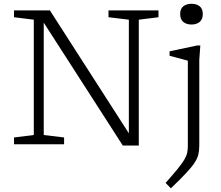

<svg xmlns="http://www.w3.org/2000/svg" viewBox="-20 -762 1168 1014"><path d="M158.5 -49V-658L54 -671V-707H243.5L660.5 -58V-658L553 -671V-707H817V-671L713 -658V6.5H628.5L211 -642.5V-49L318.5 -36V0H54V-36ZM991.5 -632.5Q964.5 -632.5 948 -646.2Q931.5 -660 931.5 -688Q931.5 -715.5 948 -728.8Q964.5 -742 991.5 -742Q1018 -742 1034.5 -728.8Q1051 -715.5 1051 -688Q1051 -660 1034.5 -646.2Q1018 -632.5 991.5 -632.5ZM972 -441.5Q966.5 -443 949.2 -447.8Q932 -452.5 911.2 -458Q890.5 -463.5 875.5 -467.5V-491L1022 -522H1038L1032.5 -447V5Q1032.5 32.5 1027.5 53.8Q1022.5 75 1007.2 98Q992 121 962.2 152.8Q932.5 184.5 882.5 232.5L854.5 204Q895 158.5 918.5 129.5Q942 100.5 953.5 81Q965 61.5 968.5 45Q972 28.5 972 7.5Z"/></svg>

Font: Newsreader 6pt Light
Style: Regular
Weight: 300
Designer: Hugues Gentile
Foundry: Production Type
Version: Version 1.003; ttfautohint (v1.8.3)